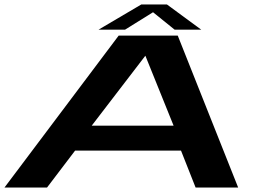

<svg xmlns="http://www.w3.org/2000/svg" viewBox="-20 -835 1186 855"><path d="M0 0 508.5 -676.5H771.5L1040.5 0H851L786 -164.5H314.5L189.5 0ZM388.5 -275.5H753L627.5 -586.5H627ZM419 -703 609 -815H723.5L876 -703H757.5L661.5 -780.5L537 -703Z"/></svg>

Font: Anybody UltraExpanded SemiBold
Style: Italic
Weight: 600
Width: 9
Italic angle: -10°
Designer: Tyler Finck
Foundry: Etcetera Type Company
Version: Version 1.010; ttfautohint (v1.8.3) -l 8 -r 50 -G 200 -x 14 